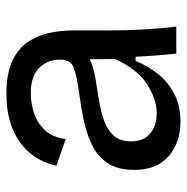

<svg xmlns="http://www.w3.org/2000/svg" viewBox="-12 -558 583 599"><g transform="rotate(-90 279.5 -258.5)"><path d="M199 13Q135 13 92 -23.5Q49 -60 49 -132Q49 -184 71 -215.5Q93 -247 129 -264Q165 -281 207 -289.5Q249 -298 288 -303Q346 -311 369.5 -320.5Q393 -330 393 -363Q393 -401 367.5 -427.5Q342 -454 287 -454Q257 -454 226.5 -444Q196 -434 173.5 -410.5Q151 -387 145 -345L62 -374Q77 -445 135 -487.5Q193 -530 285 -530Q350 -530 389 -511.5Q428 -493 448.5 -462.5Q469 -432 476.5 -395Q484 -358 484 -321V-209Q484 -162 487 -104.5Q490 -47 496 0H412Q405 -61 402 -127H389Q374 -90 349 -58Q324 -26 286.5 -6.5Q249 13 199 13ZM226 -61Q268 -61 315 -90.5Q362 -120 395 -191L394 -270Q369 -258 336 -252.5Q303 -247 268.5 -241.5Q234 -236 204.5 -226Q175 -216 156.5 -196Q138 -176 138 -141Q138 -102 162.5 -81.5Q187 -61 226 -61Z"/></g></svg>

Font: Bricolage Grotesque 10pt
Style: Regular
Weight: 400
Designer: Mathieu Triay
Foundry: Atelier Triay
Version: Version 1.000; ttfautohint (v1.8.4.7-5d5b);gftools[0.9.32]